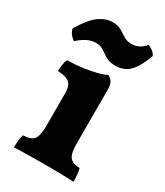

<svg xmlns="http://www.w3.org/2000/svg" viewBox="-175 -745 707 821"><g transform="rotate(30 179.0 -334.5)"><path d="M34 3Q34 -16 35.6 -32.3Q37.2 -48.6 41.4 -61Q81.4 -62.2 94.7 -80.1Q108 -98 108 -148V-303.4Q108 -326.4 102.6 -341.5Q97.2 -356.6 81.2 -364.3Q65.2 -372 33.6 -373.8Q33.6 -389.6 35.9 -405.2Q38.2 -420.8 45 -433.6Q80.4 -433.6 117.3 -438.6Q154.2 -443.6 184 -451.1Q213.8 -458.6 228.2 -467Q242 -461.6 250 -448.7Q258 -435.8 258 -412.6V-148Q258 -98 271.2 -80.1Q284.4 -62.2 321.2 -61Q324.8 -48.6 326.4 -31.7Q328 -14.8 328 3Q314 2 290.2 1.5Q266.4 1 238.2 0.5Q210 0 181.4 0Q152.8 0 124.2 0.5Q95.6 1 71.8 1.5Q48 2 34 3ZM234.6 -516Q211.2 -516 196.2 -522.5Q181.2 -529 169.7 -537.8Q158.2 -546.6 145.6 -553.1Q133 -559.6 114.6 -559.6Q93.2 -559.6 72 -549.1Q50.8 -538.6 29 -518.8Q1.8 -536.8 -3.2 -563.6Q35.4 -627 67.5 -649.5Q99.6 -672 131.6 -672Q159.2 -672 176.4 -661.8Q193.6 -651.6 209.4 -641.3Q225.2 -631 247.6 -631Q265.4 -631 282.9 -639.3Q300.4 -647.6 313.4 -665Q327.6 -659 337.7 -650.9Q347.8 -642.8 352.4 -631.8Q330.8 -570.8 303.6 -543.4Q276.4 -516 234.6 -516Z"/></g></svg>

Font: Vollkorn
Style: Regular
Weight: 400
Designer: Friedrich Althausen
Foundry: Friedrich Althausen
Version: Version 4.104